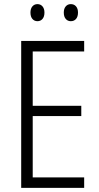

<svg xmlns="http://www.w3.org/2000/svg" viewBox="-20 -913 480 933"><path d="M389 0H83V-714H389V-663H139V-399H375V-349H139V-51H389ZM128 -852Q128 -871 137.5 -882Q147 -893 162 -893Q177 -893 186.5 -882Q196 -871 196 -852Q196 -832 186.5 -821Q177 -810 162 -810Q147 -810 137.5 -821Q128 -832 128 -852ZM290 -852Q290 -871 299.5 -882Q309 -893 324 -893Q340 -893 349.5 -882Q359 -871 359 -852Q359 -832 349.5 -821Q340 -810 324 -810Q309 -810 299.5 -821Q290 -832 290 -852Z"/></svg>

Font: Noto Sans Ethiopic Condensed Light
Style: Regular
Weight: 300
Width: 3
Designer: Monotype Design Team
Foundry: Monotype Imaging Inc.
Version: Version 2.102; ttfautohint (v1.8.4.7-5d5b)